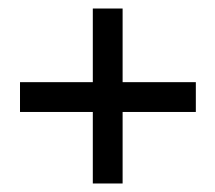

<svg xmlns="http://www.w3.org/2000/svg" viewBox="-20 -540 506 451"><path d="M27 -277H198V-109H268V-277H440V-347H268V-520H198V-347H27Z"/></svg>

Font: Vanilla Cream Book
Style: Regular
Weight: 400
Designer: Jeremy Tribby, Jinavaṁso
Foundry: Tribby Type
Version: Version 1.422;Glyphs 3.1.2 (3151)